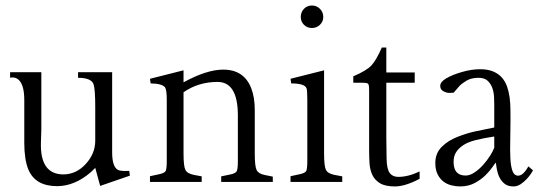

<svg xmlns="http://www.w3.org/2000/svg" viewBox="-20 -651 1936 687"><path d="M16.1 -373V-392.6H127.9V-188.5Q127.9 -181.6 126.5 -141.6Q122.6 -27.8 206.1 -26.9Q252.4 -26.9 286.6 -64Q320.8 -101.1 320.8 -147.9V-266.6Q320.8 -331.5 314.9 -349.1Q307.1 -372.6 259.3 -372.6V-392.6H381.3V-106Q381.3 -52.7 403.3 -42.5Q413.6 -38.1 442.4 -39.6L444.8 -22.5L338.4 14.2L320.8 -50.3L304.7 -34.7Q247.6 14.6 184.6 15.1Q106.4 15.1 81.5 -44.4Q66.9 -79.6 66.9 -140.1V-293Q66.9 -353 42 -369.1Q30.8 -376 16.1 -373Z M759.3 -357.9Q689.5 -357.9 636.7 -320.8V-102.1Q636.7 -57.1 643.1 -43.7Q649.4 -30.3 672.9 -25.4L701.7 -20V0H516.6V-20.5L550.3 -27.8Q568.4 -31.7 572.8 -39.1Q576.7 -47.4 576.7 -74.7V-294.4Q576.7 -329.6 570.3 -338.9Q558.6 -352.1 519 -352.5L516.6 -369.1L636.7 -399.4V-356.4Q719.7 -401.9 778.8 -401.9Q853 -401.9 878.9 -335.4Q891.6 -303.2 891.6 -256.8V-101.1Q891.6 -56.2 898.2 -42.7Q904.8 -29.3 927.2 -24.9L956.1 -19V0H771.5V-20L804.7 -26.9Q823.2 -30.8 827.1 -38.6Q831.1 -46.9 831.1 -74.2V-241.2Q830.1 -356.9 759.3 -357.9Z M1139.6 -399.4V-102.1Q1139.6 -57.1 1146 -43.7Q1152.3 -30.3 1175.8 -25.4L1204.6 -20V0H1019.5V-20.5L1053.2 -27.8Q1071.3 -31.7 1075.7 -39.1Q1079.6 -47.4 1079.6 -74.7V-294.4Q1079.6 -328.1 1076.7 -335.4Q1069.8 -352.5 1022 -352.5L1019.5 -369.1ZM1056.2 -590.3Q1056.2 -607.4 1067.6 -619.4Q1079.1 -631.3 1096.2 -631.3Q1112.8 -631.3 1124.8 -619.4Q1136.7 -607.4 1136.7 -590.3Q1136.7 -573.7 1124.8 -562.3Q1112.8 -550.8 1096.2 -550.8Q1079.1 -550.8 1067.6 -562.3Q1056.2 -573.7 1056.2 -590.3Z M1463.9 -355H1362.3V-160.6Q1362.3 -118.7 1363.3 -81.8Q1364.3 -44.9 1374.8 -31.5Q1385.3 -18.1 1405.3 -18.1Q1440.9 -18.1 1481.4 -37.6V-11.2Q1429.7 16.1 1393.1 16.1Q1358.4 16.1 1339.6 4.6Q1320.8 -6.8 1312.3 -25.1Q1303.7 -43.5 1302.2 -66.4Q1300.8 -89.4 1300.8 -112.3V-321.8Q1300.8 -332.5 1300.5 -338.4Q1300.3 -344.2 1298.6 -348.6Q1296.9 -353 1290.5 -354Q1284.2 -355 1271.5 -355H1244.1V-377.9Q1291 -397.9 1308.6 -416.5Q1326.2 -435.1 1346.2 -481H1362.3V-391.6H1463.9Z M1887.2 -41.5Q1886.2 -39.1 1880.1 -29.8Q1874 -20.5 1864.5 -10.3Q1855 0 1842.8 8.1Q1830.6 16.1 1817.4 16.1Q1798.3 16.1 1786.6 7.3Q1774.9 -1.5 1768.1 -14.6Q1761.2 -27.8 1758.3 -42.7Q1755.4 -57.6 1754.4 -69.3Q1751 -66.4 1741.7 -52.7Q1732.4 -39.1 1716.8 -23.7Q1701.2 -8.3 1678.5 3.9Q1655.8 16.1 1626 16.1Q1611.3 16.1 1595.5 12.2Q1579.6 8.3 1566.9 -1.2Q1554.2 -10.7 1545.9 -27.1Q1537.6 -43.5 1537.6 -67.9Q1537.6 -102.5 1560.5 -125.5Q1583.5 -148.4 1617.7 -161.6Q1651.9 -174.8 1680.4 -180.9Q1709 -187 1748.5 -194.8V-276.4Q1748.5 -287.1 1747.8 -303.5Q1747.1 -319.8 1741.9 -335.2Q1736.8 -350.6 1725.3 -361.6Q1713.9 -372.6 1692.4 -372.6Q1666 -372.6 1649.2 -362.3Q1632.3 -352.1 1624.5 -343.8Q1616.7 -335.4 1603 -319.3Q1586.4 -317.4 1576.9 -320.1Q1567.4 -322.8 1561.3 -328.4Q1555.2 -334 1555.2 -343.8Q1555.2 -357.9 1576.7 -370.6Q1598.1 -383.3 1632.6 -393.3Q1667 -403.3 1697.8 -403.3Q1725.6 -403.3 1744.6 -395.3Q1763.7 -387.2 1775.9 -373.3Q1788.1 -359.4 1794.4 -341.1Q1800.8 -322.8 1803.5 -302.2Q1806.2 -281.7 1806.4 -260.3Q1806.6 -238.8 1806.6 -218.8Q1806.6 -181.6 1805.7 -146.5Q1804.7 -111.3 1806.2 -83.7Q1807.6 -56.2 1813.7 -39.3Q1819.8 -22.5 1834 -22.5Q1852.1 -22.5 1870.6 -55.7ZM1748.5 -162.6Q1709 -156.7 1680.9 -149.4Q1652.8 -142.1 1636.5 -130.9Q1620.1 -119.6 1611.6 -105.7Q1603 -91.8 1603 -71.8Q1603 -22.9 1646 -22.9Q1661.6 -22.9 1678.2 -34.2Q1694.8 -45.4 1709 -61.3Q1723.1 -77.1 1733.9 -94.2Q1744.6 -111.3 1748.5 -122.6Z"/></svg>

Font: Lancelot
Style: Regular
Weight: 400
Designer: Marion Kadi
Foundry: Marion Kadi, Anton Koovit
Version: 1.004